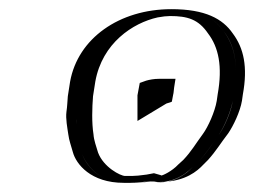

<svg xmlns="http://www.w3.org/2000/svg" viewBox="-20 -763 555 419"><path d="M326 -576H325C323 -576 320 -576 318 -575L315 -556V-545C317 -546 320 -547 322 -548C324 -557 324 -564 326 -576ZM148 -553 153 -585C168 -671 236 -722 310 -738C325 -741 340 -743 354 -743C412 -743 445 -727 468 -695C493 -663 501 -619 490 -557L488 -543C484 -518 469 -485 457 -468C441 -446 432 -430 412 -409L401 -399C381 -377 346 -358 310 -368C293 -365 278 -364 265 -364H250C205 -364 171 -395 159 -427C156 -440 151 -453 149 -468C145 -494 145 -526 148 -553ZM335 -537 338 -557C339 -560 339 -567 340 -573L343 -591H327C323 -591 320 -590 316 -589L305 -586L300 -555V-520L321 -533C322 -534 323 -534 324 -534ZM268 -379H253C215 -379 184 -407 174 -434C170 -449 165 -459 164 -472C160 -496 161 -532 163 -554L168 -585C182 -662 242 -708 311 -723C325 -726 338 -728 351 -728C406 -728 435 -714 455 -685C478 -655 485 -616 475 -557L473 -543C469 -521 455 -489 445 -475C428 -453 419 -437 402 -419L391 -409C373 -389 344 -375 313 -383C296 -380 280 -379 268 -379ZM335 -537 324 -534C323 -534 322 -534 321 -533L300 -520V-555L305 -586L316 -589C320 -590 323 -591 327 -591H343L340 -573C339 -567 339 -560 338 -557ZM313 -383C345 -375 373 -389 391 -409L402 -419C419 -437 428 -453 445 -475C455 -489 469 -521 473 -543L475 -557C485 -616 478 -655 455 -685C435 -714 406 -728 351 -728C338 -728 325 -726 311 -723C242 -708 182 -662 168 -585L163 -554C161 -532 160 -496 164 -472C165 -459 170 -449 174 -434C184 -407 215 -379 253 -379H268C280 -379 297 -380 313 -383ZM322 -548C320 -547 317 -546 315 -545V-556L318 -575C320 -576 323 -576 325 -576H326C324 -565 324 -557 322 -548ZM149 -468C151 -451 155 -442 159 -427C171 -396 204 -364 250 -364H265C277 -364 295 -366 310 -368C348 -360 380 -377 401 -399L412 -409C431 -429 441 -446 457 -468C469 -486 483 -517 488 -543L490 -557C501 -619 493 -662 468 -695C444 -728 411 -743 354 -743C340 -743 325 -741 310 -738C236 -722 168 -671 153 -585L147 -553C145 -526 145 -493 149 -468ZM355 -541 358 -557C359 -560 359 -565 360 -572L363 -591H327C316 -591 306 -589 299 -587L285 -582L280 -555V-499L343 -537ZM183 -553 188 -585C203 -669 270 -713 324 -725C335 -727 344 -728 351 -728C389 -728 413 -721 434 -690C457 -660 466 -618 455 -557L453 -543C449 -519 434 -486 423 -471C406 -448 398 -433 380 -414L369 -404C355 -389 335 -380 332 -380C332 -380 331 -381 330 -381L316 -385L300 -382C286 -380 275 -379 268 -379H253C243 -379 206 -398 194 -430C190 -444 185 -456 184 -470C180 -495 181 -528 183 -553ZM133 -585 128 -553C127 -543 127 -532 125 -519C123 -504 127 -484 129 -470C131 -455 135 -446 139 -431C146 -405 178 -364 250 -364H265C280 -364 295 -365 309 -367C319 -366 326 -366 335 -366C385 -368 410 -389 424 -404L434 -414C452 -434 461 -450 478 -472C489 -488 504 -519 508 -543L510 -557C521 -617 512 -658 488 -690C466 -722 428 -743 354 -743C240 -743 150 -679 133 -585Z"/></svg>

Font: Blanket
Style: Black
Weight: 900
Foundry: Cannot Into Space Fonts
Version: Version 0.9